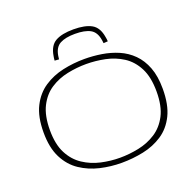

<svg xmlns="http://www.w3.org/2000/svg" viewBox="-155 -1079 1276 1252"><g transform="rotate(-20 483.0 -453.0)"><path d="M482 10Q406 10 333 -7Q260 -24 200 -64Q140 -104 104.5 -174Q69 -244 69 -350Q69 -459 104.5 -529Q140 -599 199.5 -638.5Q259 -678 332.5 -694Q406 -710 482 -710Q542 -710 601.5 -700.5Q661 -691 714.5 -668Q768 -645 809 -604Q850 -563 873.5 -501.5Q897 -440 897 -353Q897 -242 862 -171Q827 -100 767 -60.5Q707 -21 633 -5.5Q559 10 482 10ZM482 -25Q547 -25 612.5 -38.5Q678 -52 732.5 -87Q787 -122 820 -185.5Q853 -249 853 -350Q853 -450 820 -514Q787 -578 732.5 -613Q678 -648 612.5 -661.5Q547 -675 482 -675Q417 -675 351.5 -661.5Q286 -648 232 -613Q178 -578 145.5 -514Q113 -450 113 -350Q113 -252 145.5 -189Q178 -126 232.5 -90Q287 -54 352 -39.5Q417 -25 482 -25ZM481 -916Q562 -916 606.5 -891Q651 -866 662 -797Q665 -783 666 -766L636 -764Q635 -771 634.5 -776.5Q634 -782 633 -787Q624 -844 586.5 -864.5Q549 -885 481 -885Q414 -885 376.5 -864.5Q339 -844 330 -788Q329 -782 328.5 -776.5Q328 -771 327 -764L297 -766Q297 -774 298.5 -782Q300 -790 301 -797Q312 -866 356.5 -891Q401 -916 481 -916Z"/></g></svg>

Font: Georama Extended ExtraLight
Style: Regular
Weight: 200
Width: 7
Designer: Jean-Baptiste Levee
Foundry: Production Type
Version: Version 1.000